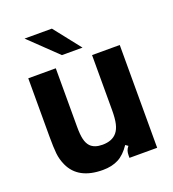

<svg xmlns="http://www.w3.org/2000/svg" viewBox="-140 -870 894 990"><g transform="rotate(-20 307.5 -375.5)"><path d="M77 -84Q62 -117 58.5 -151Q55 -185 55 -244V-564H206V-242Q206 -200 212 -174.5Q218 -149 232 -134Q254 -111 298 -111Q352 -111 378 -143Q392 -160 398.5 -188Q405 -216 405 -262V-564H557V0H405V-12Q405 -28 408.5 -38.5Q412 -49 421 -60L407 -70Q377 -25 341 -6.5Q305 12 256 12Q121 12 77 -84ZM257 -763 372 -617H259L107 -763Z"/></g></svg>

Font: Open Sauce Sans ExtraBold
Style: Regular
Weight: 800
Designer: Alfredo Marco Pradil
Foundry: Creative Sauce Fz LLC
Version: Version 1.477